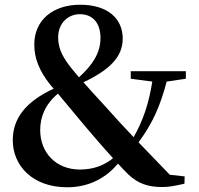

<svg xmlns="http://www.w3.org/2000/svg" viewBox="-20 -776 843 812"><path d="M318 -59C217 -59 150 -130 150 -226C150 -279 169 -333 225 -380C256 -343 287 -305 340 -242C376 -200 415 -154 458 -107C420 -76 374 -59 318 -59ZM318 -716C372 -716 405 -679 405 -615C405 -551 370 -500 314 -449C299 -467 286 -482 273 -499C236 -548 226 -582 226 -619C226 -676 266 -716 318 -716ZM766 -443V-475H533V-443L624 -431C610 -341 586 -267 545 -196C506 -237 467 -279 420 -332C381 -374 354 -404 333 -428C444 -481 499 -535 499 -613C499 -697 436 -756 319 -756C204 -756 125 -691 125 -588C125 -532 144 -478 194 -416L207 -401C86 -345 34 -273 34 -183C34 -76 117 16 264 16C362 16 432 -28 479 -84C493 -68 508 -53 524 -37C565 1 607 15 666 15C696 15 719 10 760 1L761 -30L698 -37C647 -90 605 -133 566 -174C626 -256 657 -326 685 -431Z"/></svg>

Font: Noto Serif CJK JP
Style: Bold
Weight: 700
Designer: Ryoko NISHIZUKA 西塚涼子 (kana & ideographs); Frank Grießhammer (Latin, Greek & Cyrillic); Wenlong ZHANG 张文龙 (bopomofo); San
Foundry: Adobe Systems Incorporated
Version: Version 1.000;PS 1;hotconv 16.6.53;makeotf.lib2.5.65590